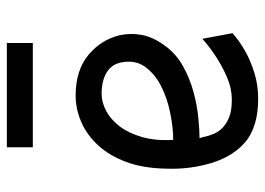

<svg xmlns="http://www.w3.org/2000/svg" viewBox="-124 -622 756 547"><g transform="rotate(-90 253.5 -348.0)"><path d="M108 -706H405V-632H108ZM243 -65Q275 -65 305.5 -78Q336 -91 361 -107Q390 -125 417 -149L433 -63Q409 -42 380 -26Q355 -12 320.5 -1Q286 10 246 10Q163 10 119 -30Q75 -70 58 -142Q45 -194 47 -251Q48 -317 66 -365.5Q84 -414 113.5 -446Q143 -478 180 -494Q217 -510 255 -510Q327 -510 370.5 -474Q414 -438 427 -385Q434 -353 428 -321.5Q422 -290 399 -258Q376 -225 340.5 -205Q305 -185 266.5 -174.5Q228 -164 192 -160.5Q156 -157 134 -157L137 -147Q140 -131 146.5 -116Q153 -101 165 -90Q177 -79 195.5 -72Q214 -65 243 -65ZM260 -436Q236 -436 211.5 -423Q187 -410 167.5 -384.5Q148 -359 137 -320.5Q126 -282 129 -232Q163 -232 205.5 -240.5Q248 -249 283 -267Q318 -285 338 -313.5Q358 -342 349 -383Q343 -409 319.5 -422.5Q296 -436 260 -436Z"/></g></svg>

Font: Panefresco 500wt
Style: Regular
Weight: 700
Foundry: Campivisivi & Chank Co
Version: Version 1.001